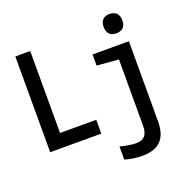

<svg xmlns="http://www.w3.org/2000/svg" viewBox="-169 -934 1337 1345"><g transform="rotate(-20 500.0 -261.5)"><path d="M788 -624C832 -624 858 -648 858 -695C858 -744 832 -768 788 -768C744 -768 719 -744 719 -695C719 -648 744 -624 788 -624ZM67 0H448V-103H178V-714H67ZM666 245C792 245 851 183 851 54V-542H580V-459L742 -446V45C742 116 715 147 653 147C625 147 573 139 537 128V226C574 238 626 245 666 245Z"/></g></svg>

Font: Noto Sans Mono ExtraCondensed SemiBold
Style: Regular
Weight: 600
Width: 2
Designer: Monotype Design Team
Foundry: Monotype Imaging Inc.
Version: Version 2.014